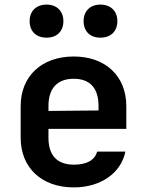

<svg xmlns="http://www.w3.org/2000/svg" viewBox="-20 -806 640 836"><path d="M183 -642C227 -642 256 -669 256 -714C256 -758 227 -786 183 -786C138 -786 109 -758 109 -714C109 -669 138 -642 183 -642ZM417 -642C462 -642 491 -669 491 -714C491 -758 462 -786 417 -786C373 -786 344 -758 344 -714C344 -669 373 -642 417 -642ZM530 -344C530 -474 440 -560 301 -560C161 -560 70 -474 70 -344V-206C70 -76 161 10 301 10C418 10 507 -52 526 -146H403C393 -109 358 -89 302 -89C229 -89 191 -129 191 -206V-245H530ZM191 -344C191 -420 228 -463 301 -463C373 -463 409 -421 409 -345V-325L191 -323Z"/></svg>

Font: Tekne LDO
Style: Bold
Weight: 700
Monospace: yes
Designer: Alessio Laiso, Mario Rullo, Paolo Rosset
Foundry: Alessio Laiso
Version: Version 1.000;hotconv 1.0.109;makeotfexe 2.5.65596